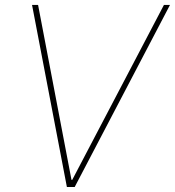

<svg xmlns="http://www.w3.org/2000/svg" viewBox="-20 -747 699 767"><path d="M132.1 -727.3 265.6 -28.4H268.5L634.9 -727.3H659.1L278.4 0H247.2L108 -727.3Z"/></svg>

Font: Inter UI Thin
Style: Italic
Weight: 100
Italic angle: -9.39999°
Designer: Rasmus Andersson
Foundry: rsms
Version: 3.2;8d6f07862